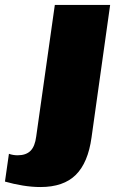

<svg xmlns="http://www.w3.org/2000/svg" viewBox="-133 -560 476 774"><path d="M30 194Q-4 194 -41 188Q-78 182 -113 172L-97 60Q-89 63 -80 64.5Q-71 66 -62 66Q-28 66 -10 48Q8 30 13 -10L88 -540H311L236 -6Q222 96 172.5 145Q123 194 30 194Z"/></svg>

Font: Pathway Extreme Condensed Black
Style: Italic
Weight: 900
Width: 3
Italic angle: -8°
Version: Version 1.001;gftools[0.9.26]